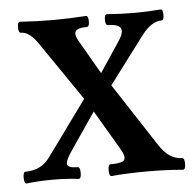

<svg xmlns="http://www.w3.org/2000/svg" viewBox="-39 -458 506 501"><g transform="rotate(-5 214.0 -207.0)"><path d="M11.2 3.9Q4.9 3.9 4.9 -11.5Q4.9 -26.9 11.2 -26.9Q53.2 -26.9 76.2 -60.1L180.2 -203.1L76.2 -355Q53.7 -389.2 30.8 -389.2Q24.4 -389.2 24.4 -403.6Q24.4 -418 30.8 -418Q74.2 -415 117.2 -415Q160.2 -415 203.1 -418Q210 -418 210 -403.6Q210 -389.2 203.1 -389.2Q178.2 -389.2 173.3 -379.9Q168.5 -370.6 182.1 -349.1L230 -266.1L279.8 -340.8Q297.4 -365.7 292.2 -377.4Q287.1 -389.2 258.8 -389.2Q252 -389.2 252 -403.6Q252 -418 258.8 -418Q293.5 -415 329.1 -415Q364.3 -415 398.9 -418Q405.3 -418 405.3 -403.6Q405.3 -389.2 398.9 -389.2Q372.6 -389.2 347.2 -356L253.9 -231.9L360.8 -67.9Q386.7 -26.9 420.9 -26.9Q427.7 -26.9 427.7 -11.5Q427.7 3.9 420.9 3.9Q379.9 0 328.1 0Q274.9 0 233.9 3.9Q227.5 3.9 227.5 -11.5Q227.5 -26.9 233.9 -26.9Q264.2 -26.9 270 -34.9Q275.9 -43 262.2 -65.9L202.1 -168L138.2 -74.2Q118.7 -46.4 120.6 -36.6Q122.6 -26.9 147.9 -26.9Q154.3 -26.9 154.3 -11.5Q154.3 3.9 147.9 3.9Q117.2 0 80.1 0Q42 0 11.2 3.9Z"/></g></svg>

Font: Junicode SmCond Medium
Style: Regular
Weight: 500
Width: 4
Designer: Peter S. Baker
Version: Version 2.206